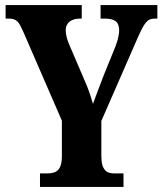

<svg xmlns="http://www.w3.org/2000/svg" viewBox="-20 -734 638 754"><path d="M137 0H465V-53H429C401 -53 378 -63 378 -122V-259L520 -584C547 -645 558 -661 588 -661H598V-714H375V-661H391C430 -661 448 -649 448 -614C448 -604 445 -582 434 -553L388 -440C372 -397 356 -357 345 -326C336 -357 328 -383 311 -421L251 -561C243 -579 238 -601 238 -616C238 -644 260 -661 294 -661H301V-714H2V-661H13C47 -661 54 -648 72 -608L223 -260V-121C223 -64 200 -53 165 -53H137Z"/></svg>

Font: Noto Serif Tamil ExtraCondensed ExtraBold
Style: Regular
Weight: 800
Width: 2
Designer: Indian Type Foundry, Tom Grace, and the Monotype Design Team
Foundry: Monotype Imaging Inc.
Version: Version 2.004